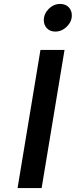

<svg xmlns="http://www.w3.org/2000/svg" viewBox="-20 -953 384 973"><path d="M185 -700H307L191 0H69ZM202 -851Q202 -883 227 -908Q252 -933 285 -933Q312 -933 328 -916.5Q344 -900 344 -875Q344 -843 318.5 -818Q293 -793 260 -793Q234 -793 218 -809.5Q202 -826 202 -851Z"/></svg>

Font: Be Vietnam SemiBold
Style: Italic
Weight: 600
Italic angle: -9.556°
Designer: Gabriel Lam
Foundry: TypeRant
Version: Version 3.000